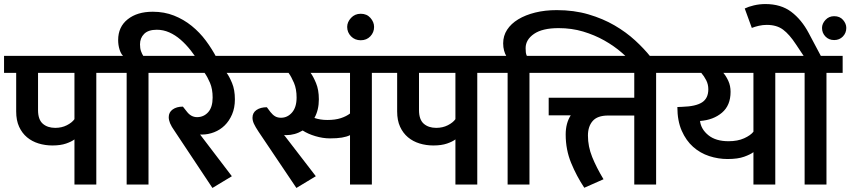

<svg xmlns="http://www.w3.org/2000/svg" viewBox="-30 -912 4203 949"><path d="M531 -552H446V0H338V-223Q324 -212 296.5 -202.5Q269 -193 229 -193Q193 -193 160.5 -203Q128 -213 103.5 -233.5Q79 -254 64.5 -285.5Q50 -317 50 -361V-552H-10V-636H531ZM158 -368Q158 -321 181.5 -300.5Q205 -280 243 -280Q275 -280 300.5 -293Q326 -306 338 -323V-552H158Z M596 -552H511V-636H578Q567 -647 560.5 -668.5Q554 -690 554 -714Q554 -779 601 -816.5Q648 -854 725 -854Q782 -854 830 -835Q878 -816 917.5 -784Q957 -752 987.5 -711Q1018 -670 1041 -626L1047 -613L968 -581L958 -598Q937 -632 913 -662.5Q889 -693 862.5 -716Q836 -739 806.5 -752Q777 -765 745 -765Q703 -765 682.5 -744.5Q662 -724 662 -693Q662 -673 667 -659Q672 -645 678 -636H789V-552H704V0H596Z M1116 -41 1020 17 834 -263Q817 -287 810.5 -303Q804 -319 804 -333Q804 -357 823.5 -371Q843 -385 874 -385L893 -361Q914 -333 944 -333Q977 -333 999 -357.5Q1021 -382 1021 -430Q1021 -472 1008 -502.5Q995 -533 981 -552H769V-636H1206V-552H1090Q1103 -535 1117 -501.5Q1131 -468 1131 -421Q1131 -379 1117 -346.5Q1103 -314 1080.5 -292Q1058 -270 1028.5 -258.5Q999 -247 969 -247H959Z M1531 -41 1435 17 1248 -261Q1232 -285 1225 -300.5Q1218 -316 1218 -330Q1218 -355 1238 -368.5Q1258 -382 1289 -382L1307 -358Q1318 -344 1330 -337Q1342 -330 1359 -330Q1391 -330 1413.5 -356Q1436 -382 1436 -430Q1436 -472 1423 -502.5Q1410 -533 1396 -552H1186V-636H1893V-552H1808V0H1700V-244Q1684 -236 1660 -232Q1636 -228 1601 -228Q1566 -228 1529 -239Q1492 -250 1466 -267Q1428 -244 1384 -244Q1378 -244 1374 -245ZM1588 -319Q1627 -319 1654.5 -328Q1682 -337 1700 -351V-552H1505Q1518 -535 1532 -501.5Q1546 -468 1546 -421Q1546 -368 1524 -329Q1553 -319 1588 -319Z M1686 -779Q1686 -803 1705 -823.5Q1724 -844 1753 -844Q1783 -844 1801 -823.5Q1819 -803 1819 -779Q1819 -752 1800.5 -732.5Q1782 -713 1753 -713Q1724 -713 1705 -732.5Q1686 -752 1686 -779Z M2414 -552H2329V0H2221V-223Q2207 -212 2179.5 -202.5Q2152 -193 2112 -193Q2076 -193 2043.5 -203Q2011 -213 1986.5 -233.5Q1962 -254 1947.5 -285.5Q1933 -317 1933 -361V-552H1873V-636H2414ZM2041 -368Q2041 -321 2064.5 -300.5Q2088 -280 2126 -280Q2158 -280 2183.5 -293Q2209 -306 2221 -323V-552H2041Z M2479 -552H2394V-636H2472Q2466 -646 2461.5 -662Q2457 -678 2457 -698Q2457 -735 2476.5 -765Q2496 -795 2531.5 -816.5Q2567 -838 2615.5 -850Q2664 -862 2722 -862Q2807 -862 2878.5 -841Q2950 -820 3007.5 -786.5Q3065 -753 3109.5 -712Q3154 -671 3185 -632L3194 -620L3126 -568L3112 -584Q3082 -618 3043.5 -651.5Q3005 -685 2957 -712Q2909 -739 2852.5 -756Q2796 -773 2731 -773Q2651 -773 2609.5 -744.5Q2568 -716 2568 -674Q2568 -663 2569 -653.5Q2570 -644 2574 -636H2672V-552H2587V0H2479Z M2976 -341Q2923 -341 2899.5 -314Q2876 -287 2876 -242Q2876 -188 2897 -136Q2918 -84 2953 -26L2858 16Q2820 -41 2793 -106.5Q2766 -172 2766 -247Q2766 -303 2791 -342H2682V-429H3105V-552H2652V-636H3298V-552H3213V0H3105V-341Z M3802 -552V0H3694V-160Q3680 -149 3648.5 -137.5Q3617 -126 3566 -126Q3520 -126 3475.5 -140.5Q3431 -155 3396 -186Q3361 -217 3339.5 -266Q3318 -315 3318 -383L3342 -384Q3409 -386 3440 -406Q3471 -426 3471 -471Q3471 -495 3460.5 -515.5Q3450 -536 3436 -552H3278V-636H3887V-552ZM3694 -261V-552H3545Q3559 -536 3570 -512Q3581 -488 3581 -458Q3581 -391 3538.5 -355Q3496 -319 3430 -314Q3435 -273 3471.5 -243.5Q3508 -214 3571 -214Q3616 -214 3648 -228.5Q3680 -243 3694 -261Z M3947 -552H3867V-636H3942L3904 -693Q3872 -742 3840.5 -765.5Q3809 -789 3760 -789Q3740 -789 3720.5 -784.5Q3701 -780 3686 -774L3651 -870Q3669 -879 3696.5 -885.5Q3724 -892 3753 -892Q3830 -892 3881 -853.5Q3932 -815 3967 -749L4027 -636H4135V-552H4055V0H3947ZM4033 -774Q4033 -795 4050 -813.5Q4067 -832 4093 -832Q4121 -832 4137 -813.5Q4153 -795 4153 -774Q4153 -749 4136 -731.5Q4119 -714 4093 -714Q4067 -714 4050 -731.5Q4033 -749 4033 -774Z"/></svg>

Font: Mukta SemiBold
Style: Regular
Weight: 600
Designer: Girish Dalvi and Yashodeep Gholap
Foundry: Ek Type
Version: Version 2.538;PS 1.002;hotconv 16.6.51;makeotf.lib2.5.65220;